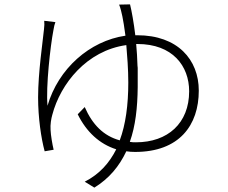

<svg xmlns="http://www.w3.org/2000/svg" viewBox="-20 -803 1040 877"><path d="M557 -112C570 -110 582 -109 597 -109C799 -109 888 -231 888 -389C888 -531 791 -642 607 -642H598C591 -700 582 -750 574 -783L524 -782C530 -768 535 -747 539 -728C543 -708 548 -679 553 -640C389 -616 246 -489 197 -320C189 -407 210 -592 224 -665C227 -682 229 -692 233 -702L182 -708C183 -695 183 -686 181 -670C176 -618 154 -472 154 -358C154 -265 168 -171 184 -112L225 -119C219 -144 212 -185 211 -209C209 -234 214 -262 219 -279C256 -420 376 -572 557 -597C561 -548 566 -488 566 -426C566 -324 554 -234 527 -162C453 -182 402 -234 367 -314L335 -281C375 -200 435 -145 511 -121C479 -58 435 -8 367 27L411 54C479 12 525 -44 557 -112ZM609 -420V-421V-422V-421ZM609 -416V-420V-414ZM609 -425V-432C609 -435 609 -439 609 -442V-452V-463C609 -464 609 -466 609 -468V-478V-488C609 -490 609 -492 609 -493L608 -503C607 -537 605 -571 602 -602H608C768 -602 844 -502 844 -386C844 -240 746 -153 601 -153C592 -153 582 -153 573 -155C599 -228 608 -311 609 -405V-421V-423V-425Z"/></svg>

Font: Glow Sans SC Normal Light
Style: Regular
Weight: 300
Designer: Ryoko NISHIZUKA (kana, bopomofo & ideographs); Paul D. Hunt (Latin, Greek & Cyrillic); Sandoll Communications, Soo-young
Version: Version 0.93